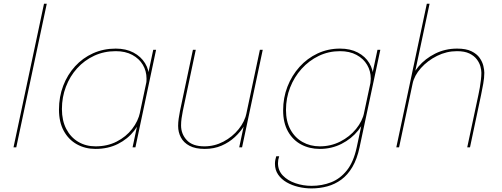

<svg xmlns="http://www.w3.org/2000/svg" viewBox="-20 -802 2732 1045"><path d="M234.5 -781.5 68.5 0H53.5L219.5 -781.5Z M500 8.5Q443.5 8.5 398.2 -16.8Q353 -42 327 -89.8Q301 -137.5 301 -205.5Q301 -275 324 -335.2Q347 -395.5 388.5 -441Q430 -486.5 486.5 -512Q543 -537.5 610 -537.5Q665.5 -537.5 706.2 -516Q747 -494.5 769.5 -458Q792 -421.5 792 -376Q792 -359.5 790.5 -350Q789 -340.5 786 -327.5H771Q774.5 -340.5 776 -349.5Q777.5 -358.5 777.5 -374Q777.5 -415.5 757.5 -449.2Q737.5 -483 700 -503.2Q662.5 -523.5 610 -523.5Q546.5 -523.5 493 -498.8Q439.5 -474 400 -430.5Q360.5 -387 338.8 -330Q317 -273 317 -208.5Q317 -145.5 340.8 -100Q364.5 -54.5 406 -30Q447.5 -5.5 500 -5.5Q564.5 -5.5 615.2 -31.5Q666 -57.5 699 -100Q732 -142.5 742.5 -191.5H757Q746 -136.5 710.8 -91Q675.5 -45.5 621.8 -18.5Q568 8.5 500 8.5ZM717 0H701.5L814 -531H829.5Z M1094.5 8.5Q1043.5 8.5 1011.5 -8.5Q979.5 -25.5 964.5 -54Q949.5 -82.5 949.5 -116.5Q949.5 -135.5 952.5 -156.5Q955.5 -177.5 959.5 -197.5L1030 -531H1045.5L975 -197.5Q971 -177.5 968.2 -157.8Q965.5 -138 965.5 -119.5Q965.5 -72.5 996.8 -39Q1028 -5.5 1092.5 -5.5Q1147.5 -5.5 1196.2 -31.2Q1245 -57 1278.8 -98.8Q1312.5 -140.5 1322.5 -189L1336 -183.5Q1329.5 -152 1309.5 -118.5Q1289.5 -85 1258.2 -56Q1227 -27 1185.8 -9.2Q1144.5 8.5 1094.5 8.5ZM1282 0 1394.5 -531H1410L1297.5 0Z M1675.5 223.5Q1639.5 223.5 1604.2 215.2Q1569 207 1540 190.2Q1511 173.5 1493.8 148.2Q1476.5 123 1476.5 89.5Q1476.5 78.5 1478.5 68.2Q1480.5 58 1483.5 48.5H1499.5Q1496 59 1494.5 68Q1493 77 1493 86Q1493 126 1519.5 153.5Q1546 181 1588 195.2Q1630 209.5 1675.5 209.5Q1732.5 209.5 1782 190.2Q1831.5 171 1868 125.2Q1904.5 79.5 1921.5 0L2034.5 -531H2050L1937 0Q1923.5 63.5 1898 106.8Q1872.5 150 1837.8 175.5Q1803 201 1761.8 212.2Q1720.5 223.5 1675.5 223.5ZM1720.5 8.5Q1664.5 8.5 1619.2 -15.5Q1574 -39.5 1547.5 -86.5Q1521 -133.5 1521 -201.5Q1521 -270 1544.5 -330.5Q1568 -391 1610 -437.8Q1652 -484.5 1708.5 -511Q1765 -537.5 1830.5 -537.5Q1886.5 -537.5 1927.2 -516.2Q1968 -495 1990 -458.5Q2012 -422 2012 -377Q2012 -366 2010 -350.2Q2008 -334.5 2005.5 -327.5H1991.5Q1994 -335.5 1996 -350Q1998 -364.5 1998 -374Q1998 -415.5 1978 -449.2Q1958 -483 1920.5 -503.2Q1883 -523.5 1830.5 -523.5Q1768.5 -523.5 1715 -497.8Q1661.5 -472 1621.5 -427.5Q1581.5 -383 1559 -325.5Q1536.5 -268 1536.5 -204Q1536.5 -141 1560.8 -96.8Q1585 -52.5 1626.8 -29Q1668.5 -5.5 1720.5 -5.5Q1780.5 -5.5 1831.8 -31.5Q1883 -57.5 1917.8 -100Q1952.5 -142.5 1963 -191.5H1977.5Q1966 -137.5 1929.5 -92Q1893 -46.5 1838.8 -19Q1784.5 8.5 1720.5 8.5Z M2523 0 2584 -286.5Q2588 -304 2591.5 -325Q2595 -346 2597.5 -367.2Q2600 -388.5 2600 -406Q2600 -420.5 2594.8 -440.2Q2589.5 -460 2575.2 -479Q2561 -498 2535 -510.8Q2509 -523.5 2467 -523.5Q2410.5 -523.5 2358.8 -497.8Q2307 -472 2271 -431.5Q2235 -391 2225.5 -346.5L2211.5 -349.5Q2221.5 -396.5 2257.5 -439.5Q2293.5 -482.5 2348.2 -510Q2403 -537.5 2468 -537.5Q2516.5 -537.5 2546 -523Q2575.5 -508.5 2590.5 -487Q2605.5 -465.5 2610.8 -443.2Q2616 -421 2616 -406Q2616 -379 2610.2 -346.8Q2604.5 -314.5 2598.5 -286L2538 0ZM2137 0 2303 -781.5H2318L2152 0Z"/></svg>

Font: Epilogue Thin
Style: Italic
Weight: 250
Italic angle: -12°
Designer: Tyler Finck
Foundry: Etcetera Type Co
Version: Version 2.112